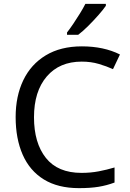

<svg xmlns="http://www.w3.org/2000/svg" viewBox="-20 -964 672 994"><path d="M403 -645Q288 -645 222 -568Q156 -491 156 -357Q156 -224 217.5 -146.5Q279 -69 402 -69Q449 -69 491 -77Q533 -85 573 -97V-19Q533 -4 490.5 3Q448 10 389 10Q280 10 207 -35Q134 -80 97.5 -163Q61 -246 61 -358Q61 -466 100.5 -548.5Q140 -631 217 -677.5Q294 -724 404 -724Q517 -724 601 -682L565 -606Q532 -621 491.5 -633Q451 -645 403 -645ZM528 -934Q516 -916 491 -887.5Q466 -859 437.5 -830.5Q409 -802 385 -784H327V-796Q342 -815 359.5 -841Q377 -867 394 -894.5Q411 -922 422 -944H528Z"/></svg>

Font: Noto Sans Hebrew Droid
Style: Regular
Weight: 400
Designer: Monotype Design Team
Foundry: Monotype Imaging Inc.
Version: Version 1.100